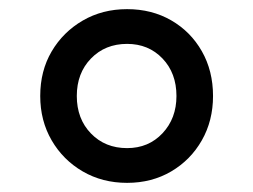

<svg xmlns="http://www.w3.org/2000/svg" viewBox="-20 -879 554 420"><path d="M258 -479Q204 -479 161 -504Q118 -529 93 -572Q68 -615 68 -669Q68 -724 93 -766.5Q118 -809 161 -834Q204 -859 258 -859Q312 -859 354.5 -834.5Q397 -810 421.5 -767Q446 -724 446 -669Q446 -615 421.5 -572Q397 -529 354.5 -504Q312 -479 258 -479ZM258 -555Q305 -555 335.5 -587.5Q366 -620 366 -669Q366 -719 335.5 -751Q305 -783 258 -783Q210 -783 179 -751Q148 -719 148 -669Q148 -619 179 -587Q210 -555 258 -555Z"/></svg>

Font: Borel
Style: Regular
Weight: 400
Designer: Rosalie Wagner
Foundry: ANRT
Version: Version 1.007; ttfautohint (v1.8.4.7-5d5b)